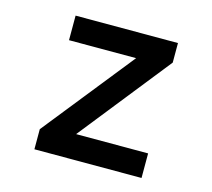

<svg xmlns="http://www.w3.org/2000/svg" viewBox="-80 -607 776 702"><g transform="rotate(15 308.0 -255.5)"><path d="M105 0V-76L378 -418H124V-511H511.5V-437L238 -93H510.5V0Z"/></g></svg>

Font: Overpass Mono Light SemiBold
Style: Regular
Weight: 600
Monospace: yes
Version: Version 4.000